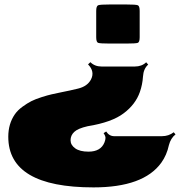

<svg xmlns="http://www.w3.org/2000/svg" viewBox="-20 -728 785 837"><path d="M478 -134.3Q478 -134.3 685.5 -134.3Q715.3 -134.3 737.3 -151.4L745.1 -142.1Q724.1 -125.5 716.3 -95.2Q707 -51.8 683.1 -18.6Q605.5 88.9 387.7 88.9Q16.1 88.9 16.1 -131.8Q16.1 -188.5 44.9 -230Q57.1 -247.6 77.9 -262.7Q98.6 -277.8 116.5 -286.9Q134.3 -295.9 161.1 -304.4Q188 -313 205.6 -316.9Q223.1 -320.8 250 -326.4Q276.9 -332 284.4 -333.5Q292 -335 320.3 -341.8Q360.8 -351.6 376.5 -381.3Q394.5 -416 363.8 -447.3Q363.8 -447.3 374 -457Q393.1 -438 422.9 -438H567.4Q598.1 -438 617.2 -456.5L626 -446.3Q605.5 -428.7 603.3 -394Q601.1 -359.4 589.8 -327.1Q570.8 -272.9 519.5 -234.4Q467.8 -194.8 361.8 -177.7Q319.3 -168 303.5 -152.8Q287.6 -137.7 287.6 -116.7Q287.6 -95.7 307.9 -81.3Q328.1 -66.9 365.7 -66.9Q419.4 -66.9 435.5 -107.4Q439.9 -118.7 439.9 -127Q439.9 -135.3 431.6 -147.5L442.9 -154.8Q456.1 -134.3 478 -134.3ZM459.5 -708.5H529.8Q572.8 -708.5 580.8 -705.1Q588.9 -701.7 588.9 -680.2V-565.9Q588.9 -544.4 580.8 -541.3Q572.8 -538.1 529.8 -538.1H459.5Q416 -538.1 407.7 -541.3Q399.4 -544.4 399.4 -565.9V-680.2Q399.4 -701.7 408 -705.1Q416.5 -708.5 459.5 -708.5Z"/></svg>

Font: Nosifer Caps
Style: Regular
Weight: 800
Version: Version 001.002